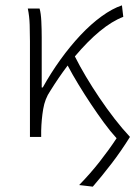

<svg xmlns="http://www.w3.org/2000/svg" viewBox="-20 -512 506 718"><path d="M327 186 276 180Q317 138 352 93.5Q387 49 416 5Q393 -20 368.5 -53.5Q344 -87 320 -123Q296 -159 273.5 -196Q251 -233 233 -267Q199 -222 168 -172Q148 -143 141.5 -104Q135 -65 134 -23V0H92V-358Q92 -387 91 -419Q90 -451 84 -480H128Q133 -463 134.5 -433Q136 -403 136 -372V-185H140Q170 -239 206 -289Q242 -339 281 -380.5Q320 -422 360 -451Q400 -480 436 -492L441 -449Q399 -433 353.5 -395.5Q308 -358 260 -301Q278 -265 301.5 -225.5Q325 -186 352 -146Q379 -106 408 -68.5Q437 -31 466 0Q433 53 396.5 100.5Q360 148 327 186Z"/></svg>

Font: CV Source Sans Light
Style: Regular
Weight: 300
Designer: Paul D. Hunt
Foundry: Adobe Systems Incorporated
Version: Version 3.001